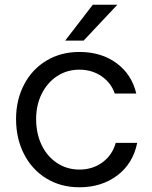

<svg xmlns="http://www.w3.org/2000/svg" viewBox="-20 -783 642 813"><path d="M48 -279Q48 -360 82 -425Q116 -490 177 -526.5Q238 -563 316 -563Q409 -563 473.5 -515.5Q538 -468 557 -387H466Q450 -433 409.5 -460.5Q369 -488 316 -488Q264 -488 222.5 -461Q181 -434 157 -386.5Q133 -339 133 -279Q133 -217 156.5 -168.5Q180 -120 222 -92.5Q264 -65 316 -65Q373 -65 414.5 -96Q456 -127 470 -178H561Q543 -90 476.5 -40Q410 10 316 10Q238 10 177 -27Q116 -64 82 -130Q48 -196 48 -279ZM334 -611H256L373 -763H477Z"/></svg>

Font: Open Sauce One
Style: Regular
Weight: 400
Designer: Alfredo Marco Pradil
Foundry: Creative Sauce Fz LLC
Version: Version 1.477